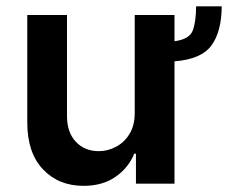

<svg xmlns="http://www.w3.org/2000/svg" viewBox="-20 -594 737 621"><path d="M614.3 -573.5H697.1Q696.7 -492.2 664.1 -447.3Q631.4 -402.3 544.4 -395.6V0H419.7V-96.9H414.1Q395.6 -51.1 353.5 -22Q311.4 7.1 250 7.1Q169.7 7.1 119 -46.3Q68.2 -99.8 68.2 -198.2V-545.5H196.7V-218Q196.7 -166.2 225.1 -135.7Q253.6 -105.1 299.7 -105.1Q328.1 -105.1 354.8 -119Q381.4 -132.8 398.6 -160.3Q415.8 -187.9 415.8 -229.4V-545.5H544.4V-460.6Q592.3 -467 603.2 -494.7Q614 -522.4 614.3 -573.5Z"/></svg>

Font: Inter Zeller Semi Bold
Style: Regular
Weight: 600
Designer: Rasmus Andersson; Joe Bland
Foundry: zeller
Version: Version 3.015;git-dec3a8cb1